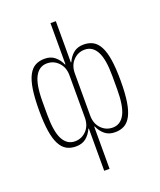

<svg xmlns="http://www.w3.org/2000/svg" viewBox="-163 -811 926 1112"><g transform="rotate(-20 300.0 -255.0)"><path d="M184 -18Q226 -18 255 -48.5Q284 -79 284 -128V-388Q284 -437 255 -467.5Q226 -498 184 -498Q136 -498 110.5 -450.5Q85 -403 85 -298V-218Q85 -113 110.5 -65.5Q136 -18 184 -18ZM284 -60H281Q267 -28 242.5 -8Q218 12 180 12Q147 12 122.5 -1.5Q98 -15 81.5 -46.5Q65 -78 57 -129.5Q49 -181 49 -258Q49 -334 57 -386Q65 -438 81.5 -469.5Q98 -501 122.5 -514.5Q147 -528 180 -528Q218 -528 242.5 -508Q267 -488 281 -456H284V-710H317V-456H320Q334 -488 358.5 -508Q383 -528 421 -528Q454 -528 478.5 -514.5Q503 -501 519.5 -469.5Q536 -438 544 -386Q552 -334 552 -258Q552 -181 544 -129.5Q536 -78 519.5 -46.5Q503 -15 478.5 -1.5Q454 12 421 12Q383 12 358.5 -8Q334 -28 320 -60H317V200H284ZM417 -18Q465 -18 490.5 -65.5Q516 -113 516 -218V-298Q516 -403 490.5 -450.5Q465 -498 417 -498Q375 -498 346 -467.5Q317 -437 317 -388V-128Q317 -79 346 -48.5Q375 -18 417 -18Z"/></g></svg>

Font: IBM Plex Mono ExtLt
Style: Regular
Weight: 200
Monospace: yes
Designer: Mike Abbink, Paul van der Laan, Pieter van Rosmalen
Foundry: Bold Monday
Version: Version 2.3